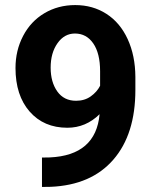

<svg xmlns="http://www.w3.org/2000/svg" viewBox="-20 -741 614 768"><path d="M378.4 -284.2Q323.2 -230 249.5 -230Q155.3 -230 98.6 -294.7Q42 -359.4 42 -469.2Q42 -539.1 72.5 -597.4Q103 -655.8 157.7 -688.2Q212.4 -720.7 280.8 -720.7Q351.1 -720.7 405.8 -685.5Q460.4 -650.4 490.7 -584.5Q521 -518.6 521.5 -433.6V-381.3Q521.5 -203.6 433.1 -102.1Q344.7 -0.5 182.6 6.3L147.9 6.8V-110.8L179.2 -111.3Q363.3 -119.6 378.4 -284.2ZM284.2 -337.9Q318.4 -337.9 343 -355.5Q367.7 -373 380.4 -397.9V-456.1Q380.4 -527.8 353 -567.4Q325.7 -606.9 279.8 -606.9Q237.3 -606.9 210 -568.1Q182.6 -529.3 182.6 -470.7Q182.6 -412.6 209.2 -375.2Q235.8 -337.9 284.2 -337.9Z"/></svg>

Font: Vazir UI
Style: Bold-UI
Weight: 700
Designer: Saber Rastikerdar
Foundry: Saber Rastikerdar
Version: Version 30.1.0